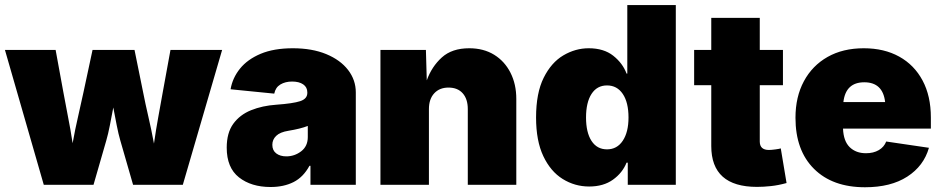

<svg xmlns="http://www.w3.org/2000/svg" viewBox="-21 -748 3815 777"><path d="M156.2 0 -1 -545.9H204.1L235.4 -375Q243.7 -328.1 253.9 -277.1Q264.2 -226.1 272.9 -168.5Q283.2 -226.1 295.2 -277.3Q307.1 -328.6 316.9 -375L353.5 -545.9H523.4L558.1 -375Q567.4 -327.6 579.3 -276.4Q591.3 -225.1 602.1 -167Q610.4 -225.1 619.9 -276.4Q629.4 -327.6 637.7 -375L668.9 -545.9H877.9L718.8 0H517.6L465.8 -179.7Q458.5 -204.6 451.4 -240.7Q444.3 -276.9 437.5 -313Q430.7 -276.9 423.6 -240.7Q416.5 -204.6 409.2 -179.7L357.4 0Z M1074.2 8.8Q995.6 8.8 946 -30.3Q896.5 -69.3 896.5 -150.4Q896.5 -210.4 923.1 -247.1Q949.7 -283.7 995.1 -302Q1040.5 -320.3 1096.7 -324.2Q1165 -329.1 1193.8 -338.6Q1222.7 -348.1 1222.7 -372.1V-374Q1222.7 -395 1206.1 -406.5Q1189.5 -418 1161.1 -418Q1133.3 -418 1113.5 -406Q1093.8 -394 1088.9 -369.1L912.1 -386.7Q919.9 -432.6 950.2 -470.2Q980.5 -507.8 1033.9 -530.3Q1087.4 -552.7 1164.1 -552.7Q1241.7 -552.7 1299.1 -529.1Q1356.4 -505.4 1387.7 -464.8Q1418.9 -424.3 1418.9 -374V0H1235.4V-77.1H1231.4Q1206.5 -31.2 1167 -11.2Q1127.4 8.8 1074.2 8.8ZM1137.7 -115.2Q1170.9 -115.2 1197.8 -135.7Q1224.6 -156.2 1224.6 -193.4V-238.3Q1194.3 -226.6 1146.5 -218.8Q1112.3 -213.4 1096.7 -198.2Q1081.1 -183.1 1081.1 -162.1Q1081.1 -139.2 1096.9 -127.2Q1112.8 -115.2 1137.7 -115.2Z M1714.8 -306.6V0H1518.6V-545.9H1702.6L1706.1 -422.9Q1726.1 -478.5 1767.1 -515.6Q1808.1 -552.7 1877.9 -552.7Q1936 -552.7 1978.8 -526.4Q2021.5 -500 2044.9 -453.6Q2068.4 -407.2 2068.4 -347.7V0H1872.1V-306.6Q1872.1 -347.2 1851.6 -370.4Q1831.1 -393.6 1793.9 -393.6Q1757.8 -393.6 1736.3 -370.4Q1714.8 -347.2 1714.8 -306.6Z M2363.3 6.8Q2305.2 6.8 2256.1 -23.7Q2207 -54.2 2177.7 -116.2Q2148.4 -178.2 2148.4 -272.5Q2148.4 -371.6 2179.2 -433.3Q2210 -495.1 2258.8 -523.9Q2307.6 -552.7 2361.3 -552.7Q2422.4 -552.7 2460.7 -522.5Q2499 -492.2 2514.6 -450.2H2517.6V-727.5H2713.9V0H2519.5V-89.8H2514.6Q2498 -48.3 2459.5 -20.8Q2420.9 6.8 2363.3 6.8ZM2435.5 -143.6Q2476.1 -143.6 2499.3 -178.5Q2522.5 -213.4 2522.5 -272.5Q2522.5 -333.5 2499.3 -367.9Q2476.1 -402.3 2435.5 -402.3Q2395 -402.3 2372.8 -367.9Q2350.6 -333.5 2350.6 -272.5Q2350.6 -211.9 2372.8 -177.7Q2395 -143.6 2435.5 -143.6Z M3147.5 -545.9V-403.3H3053.7V-175.3Q3053.7 -141.1 3090.8 -141.1Q3099.6 -141.1 3116.5 -143.3Q3133.3 -145.5 3138.7 -147.5L3162.1 -7.3Q3128.4 2 3098.6 5.1Q3068.8 8.3 3042.5 8.3Q2857.4 8.3 2857.4 -157.2V-403.3H2788.1V-545.9H2857.4V-675.8H3053.7V-545.9Z M3479.5 9.8Q3348.1 9.8 3273.2 -64.7Q3198.2 -139.2 3198.2 -271.5Q3198.2 -356 3232.2 -419.2Q3266.1 -482.4 3328.1 -517.6Q3390.1 -552.7 3474.6 -552.7Q3557.1 -552.7 3618.2 -518.8Q3679.2 -484.9 3712.6 -422.1Q3746.1 -359.4 3746.1 -272.5V-227.5H3390.6Q3392.6 -176.8 3417.7 -152.3Q3442.9 -127.9 3483.4 -127.9Q3513.7 -127.9 3535.2 -140.4Q3556.6 -152.8 3565.4 -175.3L3738.3 -149.9Q3717.3 -76.2 3650.6 -33.2Q3584 9.8 3479.5 9.8ZM3392.1 -335H3561Q3551.8 -415 3476.6 -415Q3401.4 -415 3392.1 -335Z"/></svg>

Font: Inter Black
Style: Regular
Weight: 900
Designer: Rasmus Andersson
Foundry: rsms
Version: Version 4.000;git-a52131595